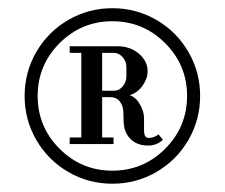

<svg xmlns="http://www.w3.org/2000/svg" viewBox="-20 -730 548 468"><path d="M361.3 -310.8Q312 -282.2 253.9 -282.2Q195.8 -282.2 146.5 -310.8Q97.2 -339.4 68.6 -388.7Q40 -438 40 -496.1Q40 -554.2 68.6 -603.5Q97.2 -652.8 146.5 -681.4Q195.8 -710 253.9 -710Q312 -710 361.3 -681.4Q410.6 -652.8 439.2 -603.5Q467.8 -554.2 467.8 -496.1Q467.8 -438 439.2 -388.7Q410.6 -339.4 361.3 -310.8ZM125.2 -624.8Q71.8 -571.3 71.8 -496.1Q71.8 -420.9 125.2 -367.4Q178.7 -314 253.9 -314Q329.1 -314 382.6 -367.4Q436 -420.9 436 -496.1Q436 -571.3 382.6 -624.8Q329.1 -678.2 253.9 -678.2Q178.7 -678.2 125.2 -624.8ZM149.9 -378.9V-395H178.2V-601.1H149.9V-617.2H267.1Q297.4 -617.2 318.6 -599.1Q339.8 -581.1 339.8 -556.2Q339.8 -538.6 327.4 -521Q314.9 -503.4 295.9 -498Q311 -493.2 321 -475.8Q331.1 -458.5 331.1 -441.9V-412.1Q331.1 -402.8 334.2 -397.7Q337.4 -392.6 346.2 -394Q351.6 -394.5 356.7 -396.7Q361.8 -398.9 364.3 -400.9L366.2 -402.8L377 -389.2Q359.9 -373 333.7 -375.5Q307.6 -377.9 293 -397Q285.2 -407.7 283 -419.2Q280.8 -430.7 280.8 -454.1Q280.8 -471.2 272.5 -482.2Q264.2 -493.2 249 -493.2H229V-395H256.8V-378.9ZM229 -508.8H257.8Q270 -508.8 279.1 -519.3Q288.1 -529.8 288.1 -543.9V-565.9Q288.1 -580.1 279.1 -590.6Q270 -601.1 257.8 -601.1H229Z"/></svg>

Font: Fin Serif Display
Style: Italic
Weight: 400
Designer: J. Blake Harris
Version: Version 1.006;FEAKit 1.0